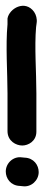

<svg xmlns="http://www.w3.org/2000/svg" viewBox="-20 -658 156 665"><path d="M0 -64C0 -40 17 -15 49 -14L59 -13C88 -9 114 -33 114 -62C114 -86 97 -111 65 -112L55 -113C26 -117 0 -93 0 -64ZM6 -204C6 -169 36 -154 57 -154C78 -154 106 -169 106 -202V-334C106 -408 99 -496 105 -564L107 -579C109 -592 105 -607 98 -617C67 -660 12 -629 6 -594V-574C-1 -499 6 -407 6 -334Z"/></svg>

Font: Stray Cat
Style: ExBlk
Weight: 1000
Version: Version 1.0